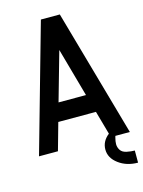

<svg xmlns="http://www.w3.org/2000/svg" viewBox="-122 -727 713 957"><g transform="rotate(-15 234.5 -249.0)"><path d="M163.6 -234.4H305.2L234.9 -485.8ZM365.7 -19 331.5 -140.6H137.2L97.7 0H0L185.5 -656.2H283.2L468.8 0H394Q392.6 4.4 391.6 8.8Q386.7 26.9 386.7 41Q386.7 57.6 396 72Q405.3 86.4 427.5 91.1Q449.7 95.7 468.8 95.7V158.2Q410.6 158.2 369.4 127.4Q328.1 96.7 328.1 53.2Q328.1 10.7 365.7 -19Z"/></g></svg>

Font: Lambda
Style: Regular
Weight: 400
Designer: GGBotNet
Version: 0.22